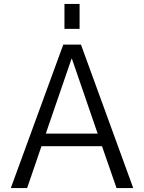

<svg xmlns="http://www.w3.org/2000/svg" viewBox="-20 -957 733 977"><path d="M308 -810V-937H385V-810ZM346 -658H344L213 -277H477ZM499 -213H191L118 0H35L302 -730H392L658 0H573Z"/></svg>

Font: M PLUS 1p
Style: Regular
Weight: 400
Version: Version 1.062